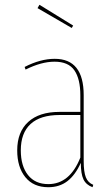

<svg xmlns="http://www.w3.org/2000/svg" viewBox="-20 -774 469 803"><path d="M370 -1 367 9Q340 -1 329 -24Q318 -47 318 -93Q295 -42 262 -16.5Q229 9 182 9Q120 9 86 -33Q52 -75 52 -145Q52 -222 98 -264Q144 -306 228 -306H316V-375Q316 -444 291 -480Q266 -516 208 -516Q153 -516 87 -483L83 -494Q149 -528 209 -528Q330 -528 330 -376V-101Q330 -55 339 -32.5Q348 -10 370 -1ZM316 -115V-293H229Q149 -293 108 -255.5Q67 -218 67 -145Q67 -80 97 -42Q127 -4 182 -4Q272 -4 316 -115ZM286 -667 280 -657 137 -740 145 -754Z"/></svg>

Font: Fira Sans Compressed Hair
Style: Regular
Weight: 100
Width: 1
Designer: bBox Type GmbH & Carrois Corporate GbR & Edenspiekermann AG
Foundry: bBox Type GmbH & Carrois Corporate GbR & Edenspiekermann AG
Version: Version 4.301